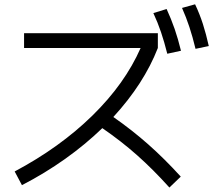

<svg xmlns="http://www.w3.org/2000/svg" viewBox="-20 -838 978 876"><path d="M621.6 -619.1H89.8V-686.5H700.2V-619.1Q636.7 -456.1 497.1 -304.2Q582 -245.1 656.5 -179.2Q731 -113.3 804.7 -32.2L752.9 17.6Q678.2 -65.4 605.2 -130.1Q532.2 -194.8 446.8 -253.4Q369.6 -178.7 276.9 -112.8Q184.1 -46.9 80.1 6.8L46.9 -55.7Q253.4 -165.5 401.9 -311Q550.3 -456.5 621.6 -619.1ZM679.7 -778.3 740.2 -796.9Q761.2 -751 776.9 -705.8Q792.5 -660.6 805.7 -606.4L743.2 -592.8Q729.5 -647.5 714.6 -691.4Q699.7 -735.4 679.7 -778.3ZM810.5 -801.8 870.1 -818.4Q891.1 -773.9 905.8 -728.3Q920.4 -682.6 932.6 -627.9L872.1 -615.2Q858.9 -669.9 844.2 -714.4Q829.6 -758.8 810.5 -801.8Z"/></svg>

Font: Pretendard
Style: Regular
Weight: 400
Designer: Base glyphs from Inter by Rasmus Andersson; Hangeul glyphs from Noto Sans CJK(Source Han Sans) by Jang Soo-young and Kan
Foundry: Kil Hyung-jin
Version: Version 1.309